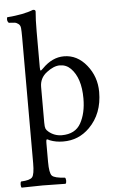

<svg xmlns="http://www.w3.org/2000/svg" viewBox="-61 -740 625 1016"><g transform="rotate(-5 251.0 -232.0)"><path d="M161.1 -288.1V-98.1Q161.1 -75.7 164.6 -66.9Q168 -58.1 178.2 -49.8Q208 -24.4 248 -23.9Q319.8 -23.9 349.4 -76.9Q378.9 -129.9 378.9 -208Q378.9 -316.9 327.1 -369.1Q303.2 -393.1 269 -393.1Q236.8 -393.1 199 -364Q161.1 -335 161.1 -288.1ZM84 -559.1Q84 -591.3 82.5 -607.2Q81.1 -623 70.1 -630.6Q59.1 -638.2 53 -638.7Q46.9 -639.2 20 -641.1Q8.8 -652.3 14.2 -670.9Q103 -677.7 153.8 -698.2Q167 -698.2 167 -688Q163.1 -647.9 163.1 -583V-392.1Q163.1 -376 166 -374.8Q168.9 -373.5 180.2 -385.3Q232.9 -439 294.9 -439Q365.7 -439 415.3 -377.4Q464.8 -315.9 464.8 -234.9Q464.8 -119.6 393.1 -47.9Q335 10.3 252.9 9.8Q213.9 9.8 182.1 -2.9Q180.2 -3.9 177 -5.4Q173.8 -6.8 172.4 -7.8Q170.9 -8.8 168.5 -8.8Q166 -8.8 165 -6.8Q164.1 -4.9 163.6 -1Q163.1 2.9 163.1 9.8V109.9Q163.1 169.9 176.5 184.1Q189.9 198.2 245.1 201.2Q250 206.1 250 218Q250 230 245.1 233.9Q159.2 231.9 124 231.9Q96.2 231.9 12.2 233.9Q8.3 230 8.1 218Q7.8 206.1 12.2 201.2Q59.1 199.2 71.5 184.6Q84 169.9 84 109.9Z"/></g></svg>

Font: Linux Libertine O
Style: Regular
Weight: 400
Designer: Philipp H. Poll
Foundry: Philipp H. Poll
Version: Version 5.3.0